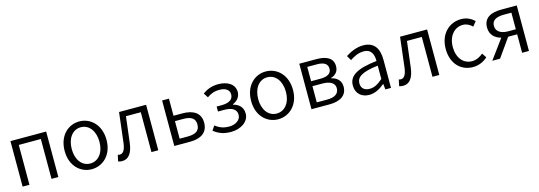

<svg xmlns="http://www.w3.org/2000/svg" viewBox="8 -1371 6183 2201"><g transform="rotate(-15 3099.0 -270.5)"><path d="M95 0H176V-473H438V0H519V-540H95Z M914 13C1046 13 1163 -91 1163 -269C1163 -450 1046 -554 914 -554C782 -554 666 -450 666 -269C666 -91 782 13 914 13ZM914 -55C817 -55 750 -141 750 -269C750 -398 817 -485 914 -485C1011 -485 1079 -398 1079 -269C1079 -141 1011 -55 914 -55Z M1274 13C1350 13 1396 -46 1411 -166C1424 -268 1436 -371 1448 -473H1624V0H1705V-540H1384C1369 -422 1356 -304 1342 -186C1332 -103 1306 -66 1267 -66C1257 -66 1250 -68 1243 -70L1227 5C1242 10 1255 13 1274 13Z M1895 0H2083C2211 0 2295 -53 2295 -170C2295 -285 2211 -337 2083 -337H1976V-540H1895ZM1976 -65V-273H2073C2169 -273 2215 -242 2215 -170C2215 -98 2169 -65 2073 -65Z M2567 13C2682 13 2782 -50 2782 -148C2782 -226 2731 -268 2668 -283V-288C2724 -311 2758 -356 2758 -410C2758 -506 2668 -554 2566 -554C2486 -554 2427 -530 2377 -493L2412 -439C2456 -470 2497 -488 2562 -488C2629 -488 2678 -460 2678 -402C2678 -346 2632 -311 2541 -311H2481V-252H2554C2647 -252 2700 -220 2700 -155C2700 -92 2637 -52 2560 -52C2504 -52 2450 -67 2399 -109L2363 -56C2426 -4 2492 13 2567 13Z M3127 13C3259 13 3376 -91 3376 -269C3376 -450 3259 -554 3127 -554C2995 -554 2879 -450 2879 -269C2879 -91 2995 13 3127 13ZM3127 -55C3030 -55 2963 -141 2963 -269C2963 -398 3030 -485 3127 -485C3224 -485 3292 -398 3292 -269C3292 -141 3224 -55 3127 -55Z M3523 0H3735C3860 0 3946 -47 3946 -155C3946 -233 3893 -270 3833 -284V-288C3888 -305 3923 -342 3923 -404C3923 -501 3845 -540 3727 -540H3523ZM3602 -311V-481H3717C3805 -481 3843 -450 3843 -396C3843 -344 3806 -311 3710 -311ZM3602 -60V-252H3718C3815 -252 3866 -217 3866 -159C3866 -95 3819 -60 3725 -60Z M4208 13C4276 13 4338 -22 4390 -66H4393L4400 0H4467V-335C4467 -465 4415 -554 4284 -554C4197 -554 4121 -514 4074 -483L4107 -426C4148 -455 4206 -486 4271 -486C4364 -486 4387 -414 4386 -341C4154 -315 4051 -257 4051 -139C4051 -41 4119 13 4208 13ZM4230 -53C4175 -53 4130 -79 4130 -144C4130 -218 4195 -264 4386 -286V-128C4331 -79 4285 -53 4230 -53Z M4609 13C4685 13 4731 -46 4746 -166C4759 -268 4771 -371 4783 -473H4959V0H5040V-540H4719C4704 -422 4691 -304 4677 -186C4667 -103 4641 -66 4602 -66C4592 -66 4585 -68 4578 -70L4562 5C4577 10 4590 13 4609 13Z M5439 13C5505 13 5565 -13 5613 -56L5577 -110C5543 -80 5497 -55 5446 -55C5342 -55 5272 -141 5272 -269C5272 -398 5347 -485 5448 -485C5493 -485 5528 -465 5560 -435L5603 -489C5565 -524 5516 -554 5445 -554C5308 -554 5188 -450 5188 -269C5188 -91 5297 13 5439 13Z M6023 -279H5933C5845 -279 5790 -315 5790 -381C5790 -448 5845 -476 5933 -476H6023ZM5919 -540C5799 -540 5709 -499 5709 -383C5709 -296 5765 -248 5837 -229L5669 0H5761L5916 -219H5917H6023V0H6104V-540Z"/></g></svg>

Font: Genne Gothic Normal
Style: Regular
Weight: 350
Designer: Ryoko NISHIZUKA (kana & ideographs); Paul D. Hunt (Latin, Greek & Cyrillic); Wenlong ZHANG (bopomofo); Sandoll Communica
Foundry: Adobe Systems Incorporated
Version: Version 1.004;PS 1.004;hotconv 16.6.51;makeotf.lib2.5.65220